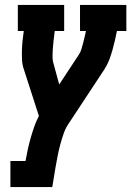

<svg xmlns="http://www.w3.org/2000/svg" viewBox="-20 -550 540 775"><path d="M22 205V100H83Q87 77 92 54Q97 31 103.5 8Q110 -15 118 -38Q126 -61 137 -82L76 -271Q70 -288 69 -307.5Q68 -327 68.5 -346.5Q69 -366 71 -385.5Q73 -405 76 -425H52V-530H239V-425H201Q200 -415 198.5 -404.5Q197 -394 196 -383.5Q195 -373 194 -362.5Q193 -352 192.5 -341.5Q192 -331 192 -321Q192 -311 194 -301L219 -209L298 -329Q305 -339 308.5 -351.5Q312 -364 315.5 -376Q319 -388 321.5 -400.5Q324 -413 327 -425H303V-530H490V-425H452Q448 -405 443.5 -385.5Q439 -366 433.5 -346.5Q428 -327 420.5 -307.5Q413 -288 402 -271L259 -54Q245 -34 237 -11Q229 12 223 34.5Q217 57 212.5 80Q208 103 204 126L191 205Z"/></svg>

Font: Iosevka Curly Slab XBdObl
Style: Regular
Weight: 800
Italic angle: -9°
Monospace: yes
Designer: Belleve Invis
Foundry: Belleve Invis
Version: Version 11.1.0; ttfautohint (v1.8.3)